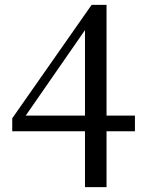

<svg xmlns="http://www.w3.org/2000/svg" viewBox="-20 -764 589 784"><path d="M327 0V-228H30V-281L354 -744H415V-292H531V-228H415V0ZM85 -292H327V-641Z"/></svg>

Font: GenRyuMin TW M
Style: Regular
Weight: 500
Version: Version 1.501;PS 1;hotconv 16.6.51;makeotf.lib2.5.65220